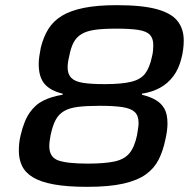

<svg xmlns="http://www.w3.org/2000/svg" viewBox="-20 -716 744 744"><path d="M318 8Q240 8 188.5 -1.5Q137 -11 107.5 -29Q78 -47 65.5 -73Q53 -99 53 -132Q53 -146 54.5 -161Q56 -176 60 -192Q73 -248 95 -279.5Q117 -311 148.5 -326.5Q180 -342 223 -349V-353Q176 -364 153 -390.5Q130 -417 130 -468Q130 -483 132.5 -499Q135 -515 138 -531Q148 -572 167 -603Q186 -634 219.5 -654.5Q253 -675 305 -685.5Q357 -696 432 -696Q531 -696 587.5 -680.5Q644 -665 668 -634.5Q692 -604 692 -559Q692 -541 689.5 -523Q687 -505 683 -490Q673 -449 651.5 -420.5Q630 -392 599.5 -375.5Q569 -359 530 -353V-349Q562 -341 583.5 -328.5Q605 -316 617 -295Q629 -274 629 -237Q629 -225 627 -209Q625 -193 621 -176Q612 -132 595 -98Q578 -64 545.5 -40.5Q513 -17 458 -4.5Q403 8 318 8ZM320 -82Q384 -82 422.5 -90Q461 -98 481 -121.5Q501 -145 511 -192Q513 -206 515 -218Q517 -230 517 -239Q517 -268 502 -282Q487 -296 454 -301Q421 -306 367 -306Q316 -306 283 -302Q250 -298 229 -286Q208 -274 196 -252Q184 -230 176 -192Q174 -181 172.5 -170Q171 -159 171 -150Q171 -107 205.5 -94.5Q240 -82 320 -82ZM385 -390Q451 -390 488 -399Q525 -408 542.5 -431Q560 -454 569 -497Q572 -509 573 -520Q574 -531 574 -541Q574 -567 561 -581Q548 -595 516.5 -600Q485 -605 430 -605Q380 -605 348 -600.5Q316 -596 296 -584Q276 -572 265 -551Q254 -530 248 -497Q245 -485 243.5 -474Q242 -463 242 -455Q242 -429 256 -414.5Q270 -400 301.5 -395Q333 -390 385 -390Z"/></svg>

Font: Saira Thin Medium
Style: Italic
Weight: 500
Italic angle: -12°
Version: Version 1.101